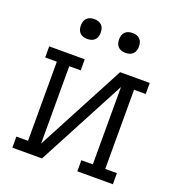

<svg xmlns="http://www.w3.org/2000/svg" viewBox="-133 -838 865 944"><g transform="rotate(20 300.0 -366.0)"><path d="M37 0V-58H98V-472H37V-530H223V-472H163V-67L408 -530H563V-472H502V-58H563V0H377V-58H437V-463L192 0ZM400 -628Q389 -628 379 -631Q369 -634 361.5 -641.5Q354 -649 351 -659Q348 -669 348 -680Q348 -691 351 -701Q354 -711 361.5 -718.5Q369 -726 379 -729Q389 -732 400 -732Q411 -732 421 -729Q431 -726 438.5 -718.5Q446 -711 449 -701Q452 -691 452 -680Q452 -669 449 -659Q446 -649 438.5 -641.5Q431 -634 421 -631Q411 -628 400 -628ZM200 -628Q189 -628 179 -631Q169 -634 161.5 -641.5Q154 -649 151 -659Q148 -669 148 -680Q148 -691 151 -701Q154 -711 161.5 -718.5Q169 -726 179 -729Q189 -732 200 -732Q211 -732 221 -729Q231 -726 238.5 -718.5Q246 -711 249 -701Q252 -691 252 -680Q252 -669 249 -659Q246 -649 238.5 -641.5Q231 -634 221 -631Q211 -628 200 -628Z"/></g></svg>

Font: Iosevka Curly Slab LtEx
Style: Regular
Weight: 300
Width: 7
Monospace: yes
Designer: Belleve Invis
Foundry: Belleve Invis
Version: Version 11.1.0; ttfautohint (v1.8.3)